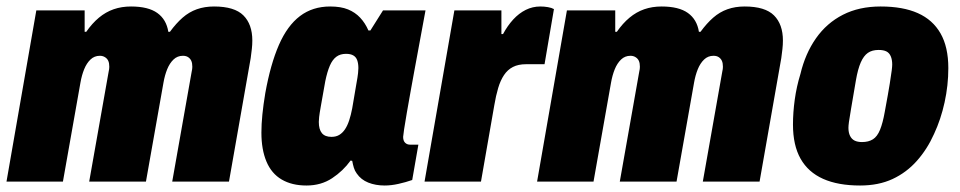

<svg xmlns="http://www.w3.org/2000/svg" viewBox="-23 -560 2961 592"><path d="M-3 0 89 -528H238V-462H243Q261 -488 282 -505.5Q303 -523 327.5 -531.5Q352 -540 381 -540Q434 -540 462 -520Q490 -500 496 -462H501Q520 -488 540 -505.5Q560 -523 584 -531.5Q608 -540 637 -540Q700 -540 727.5 -512.5Q755 -485 755 -435Q755 -422 753.5 -409Q752 -396 750 -381L683 0H508L568 -339Q569 -343 569.5 -347Q570 -351 570 -354Q570 -365 567 -372Q564 -379 557.5 -383.5Q551 -388 541 -388Q524 -388 512 -376.5Q500 -365 492.5 -346.5Q485 -328 481 -305L427 0H252L312 -339Q313 -343 313.5 -347Q314 -351 314 -354Q314 -365 311 -372Q308 -379 301 -383.5Q294 -388 285 -388Q268 -388 256 -376.5Q244 -365 236.5 -346.5Q229 -328 225 -305L171 0Z M922 12Q877 12 845.5 -6.5Q814 -25 798.5 -62Q783 -99 783 -151Q783 -177 786 -207Q789 -237 795 -273Q811 -362 837 -421.5Q863 -481 902 -510.5Q941 -540 995 -540Q1028 -540 1050 -531Q1072 -522 1087.5 -505.5Q1103 -489 1113 -466H1119L1158 -528H1289L1265 -398Q1261 -376 1255 -344Q1249 -312 1243 -278Q1237 -244 1231.5 -213Q1226 -182 1223 -161.5Q1220 -141 1220 -138Q1220 -126 1226 -120Q1232 -114 1241 -114H1267L1248 -5Q1228 2 1205.5 7Q1183 12 1163 12Q1135 12 1112.5 3Q1090 -6 1077 -25Q1071 -33 1068 -43Q1065 -53 1063 -64L1058 -65Q1035 -33 1001 -10.5Q967 12 922 12ZM999 -138Q1013 -138 1023 -144Q1033 -150 1040.5 -161Q1048 -172 1053.5 -188.5Q1059 -205 1063 -226Q1071 -275 1075.5 -299.5Q1080 -324 1081 -334.5Q1082 -345 1082 -350Q1082 -364 1078.5 -374Q1075 -384 1066.5 -389Q1058 -394 1044 -394Q1026 -394 1014 -385Q1002 -376 994 -357.5Q986 -339 980 -310Q971 -259 966.5 -234Q962 -209 961 -199Q960 -189 960 -184Q960 -161 969.5 -149.5Q979 -138 999 -138Z M1286 0 1378 -528H1523V-455H1528Q1542 -481 1559.5 -500Q1577 -519 1598 -529.5Q1619 -540 1643 -540Q1655 -540 1666.5 -538Q1678 -536 1685 -532L1656 -362H1599Q1575 -362 1558.5 -353.5Q1542 -345 1531 -328.5Q1520 -312 1513 -288.5Q1506 -265 1501 -235L1460 0Z M1633 0 1725 -528H1874V-462H1879Q1897 -488 1918 -505.5Q1939 -523 1963.5 -531.5Q1988 -540 2017 -540Q2070 -540 2098 -520Q2126 -500 2132 -462H2137Q2156 -488 2176 -505.5Q2196 -523 2220 -531.5Q2244 -540 2273 -540Q2336 -540 2363.5 -512.5Q2391 -485 2391 -435Q2391 -422 2389.5 -409Q2388 -396 2386 -381L2319 0H2144L2204 -339Q2205 -343 2205.5 -347Q2206 -351 2206 -354Q2206 -365 2203 -372Q2200 -379 2193.5 -383.5Q2187 -388 2177 -388Q2160 -388 2148 -376.5Q2136 -365 2128.5 -346.5Q2121 -328 2117 -305L2063 0H1888L1948 -339Q1949 -343 1949.5 -347Q1950 -351 1950 -354Q1950 -365 1947 -372Q1944 -379 1937 -383.5Q1930 -388 1921 -388Q1904 -388 1892 -376.5Q1880 -365 1872.5 -346.5Q1865 -328 1861 -305L1807 0Z M2629 12Q2561 12 2515 -8.5Q2469 -29 2445.5 -70.5Q2422 -112 2422 -176Q2422 -213 2427.5 -253Q2433 -293 2445 -332Q2460 -395 2493 -442Q2526 -489 2576 -514.5Q2626 -540 2692 -540Q2761 -540 2807 -519.5Q2853 -499 2877 -457Q2901 -415 2901 -350Q2901 -297 2889.5 -244.5Q2878 -192 2857 -147Q2836 -100 2804 -64Q2772 -28 2729 -8Q2686 12 2629 12ZM2635 -122Q2655 -122 2668.5 -130.5Q2682 -139 2690.5 -160Q2699 -181 2705 -215Q2716 -274 2720.5 -302.5Q2725 -331 2726.5 -343Q2728 -355 2728 -361Q2728 -376 2723.5 -386.5Q2719 -397 2710 -401.5Q2701 -406 2686 -406Q2666 -406 2653 -397Q2640 -388 2631 -367.5Q2622 -347 2616 -312Q2606 -253 2601 -224Q2596 -195 2594.5 -183.5Q2593 -172 2593 -166Q2593 -151 2598 -141Q2603 -131 2612 -126.5Q2621 -122 2635 -122Z"/></svg>

Font: Archivo Condensed Black
Style: Italic
Weight: 900
Width: 3
Italic angle: -10°
Designer: Hector Gatti
Foundry: Omnibus-Type
Version: Version 2.001